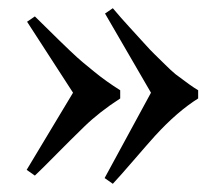

<svg xmlns="http://www.w3.org/2000/svg" viewBox="-20 -523 531 468"><path d="M235 -89 348 -297 236 -490 255 -503Q276 -478 294.5 -458Q313 -438 330.5 -418.5Q348 -399 357 -390.5Q366 -382 381.5 -366.5Q397 -351 408 -342Q446 -313 463 -303V-283Q412 -251 358 -192Q340 -172 305.5 -132Q271 -92 255 -75ZM45 -109 158 -297 46 -470 65 -483Q70 -478 93.5 -455Q117 -432 124 -425Q131 -418 151 -399Q171 -380 182 -371Q193 -362 210 -348Q238 -325 273 -303V-283Q222 -250 185.5 -214.5Q149 -179 116 -145.5Q83 -112 65 -95Z"/></svg>

Font: Almendra SC
Style: Bold
Weight: 700
Designer: Ana Sanfelippo
Foundry: Ana Sanfelippo
Version: Version 1.003